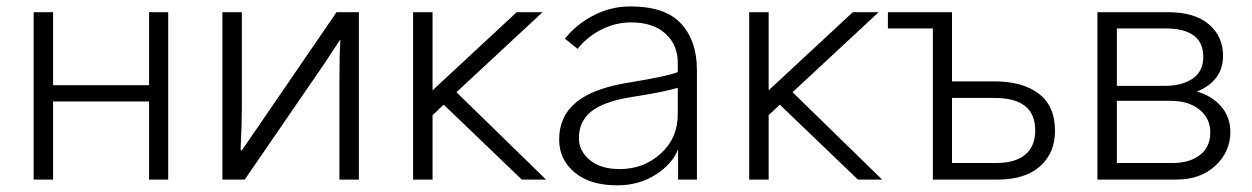

<svg xmlns="http://www.w3.org/2000/svg" viewBox="-20 -550 3834 588"><path d="M83 0V-512.7H142.6V-289.1H436.5V-512.7H495.1V0H436.5V-239.3H142.6V0Z M661.1 0V-512.7H720.7V-218.8Q720.7 -179.7 716.8 -89.8H720.7L772.5 -165L1010.7 -512.7H1079.1V0H1019.5V-303.7Q1019.5 -387.7 1022.5 -426.8H1020.5L975.6 -358.4L729.5 0Z M1245.1 0V-512.7H1304.7V-273.4L1562.5 -512.7H1641.6L1377.9 -267.6L1652.3 0H1578.1L1338.9 -229.5L1304.7 -197.3V0Z M1752.9 -127Q1752.9 -87.9 1786.1 -60.1Q1819.3 -32.2 1877.9 -32.2Q1951.2 -32.2 2003.4 -79.6Q2055.7 -127 2055.7 -200.2V-281.2Q2011.7 -267.6 1909.2 -252Q1827.1 -238.3 1790 -208Q1752.9 -177.7 1752.9 -127ZM1692.4 -123Q1692.4 -193.4 1744.6 -236.8Q1796.9 -280.3 1910.2 -297.9Q2023.4 -316.4 2055.7 -329.1V-358.4Q2055.7 -412.1 2018.1 -446.8Q1980.5 -481.4 1912.1 -481.4Q1865.2 -481.4 1821.8 -459.5Q1778.3 -437.5 1749 -400.4L1710 -431.6Q1745.1 -475.6 1797.9 -502.9Q1850.6 -530.3 1911.1 -530.3Q2017.6 -530.3 2065.9 -477.5Q2114.3 -424.8 2114.3 -335.9V0H2056.6V-92.8Q2040 -48.8 1988.8 -15.6Q1937.5 17.6 1870.1 17.6Q1787.1 17.6 1739.7 -22Q1692.4 -61.5 1692.4 -123Z M2274.4 0V-512.7H2334V-273.4L2591.8 -512.7H2670.9L2407.2 -267.6L2681.6 0H2607.4L2368.2 -229.5L2334 -197.3V0Z M2699.2 -462.9V-512.7H2895.5V-300.8H3025.4Q3111.3 -300.8 3161.1 -263.2Q3210.9 -225.6 3210.9 -149.4Q3210.9 -81.1 3165 -40.5Q3119.1 0 3035.2 0H2836.9V-462.9ZM2895.5 -50.8H3030.3Q3089.8 -50.8 3120.1 -76.7Q3150.4 -102.5 3150.4 -150.4Q3150.4 -250 3026.4 -250H2895.5Z M3340.8 0V-512.7H3556.6Q3638.7 -512.7 3682.1 -475.6Q3725.6 -438.5 3725.6 -378.9Q3725.6 -302.7 3645.5 -269.5Q3691.4 -256.8 3719.7 -224.1Q3748 -191.4 3748 -145.5Q3748 -85.9 3702.6 -43Q3657.2 0 3581.1 0ZM3400.4 -50.8H3570.3Q3623 -50.8 3654.8 -75.2Q3686.5 -99.6 3686.5 -144.5Q3686.5 -187.5 3653.3 -214.4Q3620.1 -241.2 3565.4 -241.2H3400.4ZM3400.4 -287.1H3547.9Q3599.6 -287.1 3632.3 -309.1Q3665 -331.1 3665 -376Q3665 -462.9 3548.8 -462.9H3400.4Z"/></svg>

Font: Gothic A1 Light
Style: Regular
Weight: 300
Version: Version 2.50